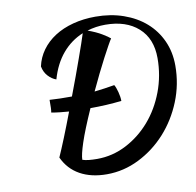

<svg xmlns="http://www.w3.org/2000/svg" viewBox="-87 -828 1017 994"><g transform="rotate(-10 421.0 -331.0)"><path d="M168 -52Q185 -90 209 -149.5Q233 -209 259 -278Q233 -280 210 -282.5Q187 -285 167 -289Q169 -299 169.5 -313Q170 -327 170 -355Q197 -353 225 -352.5Q253 -352 287 -352Q306 -401 323.5 -449.5Q341 -498 356 -539.5Q371 -581 382 -613.5Q393 -646 399 -665Q336 -639 291 -586Q246 -533 223 -453Q200 -461 181 -481.5Q162 -502 156 -533Q166 -579 193.5 -617Q221 -655 263 -682Q305 -709 360 -723.5Q415 -738 478 -738Q558 -738 625 -714.5Q692 -691 740 -649Q788 -607 815 -548Q842 -489 842 -417Q842 -319 806 -230Q770 -141 708.5 -73Q647 -5 566 35.5Q485 76 396 76Q314 76 255.5 43.5Q197 11 168 -52ZM521 -688Q471 -688 426 -674Q470 -658 499 -640.5Q528 -623 539 -613Q532 -603 518.5 -578.5Q505 -554 487 -520Q469 -486 448.5 -444Q428 -402 407 -357Q461 -363 513 -372Q521 -359 528 -332.5Q535 -306 535 -285Q455 -276 371 -276Q324 -170 303.5 -108Q283 -46 283 -20Q297 -15 317 -13Q337 -11 360 -11Q441 -11 513.5 -48.5Q586 -86 640.5 -149Q695 -212 726.5 -295.5Q758 -379 758 -471Q758 -574 694 -631Q630 -688 521 -688Z"/></g></svg>

Font: Sweet Mavka Script
Style: Regular
Weight: 500
Designer: Pablo Impallari/Anastassiya Vishnevskaya
Foundry: Pablo Impallari/ Anastassiya Vishnevskaya
Version: Version 2.0/www.impallari.com/   behance.net/sweetcherry